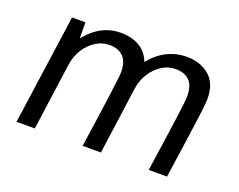

<svg xmlns="http://www.w3.org/2000/svg" viewBox="-89 -679 1045 838"><g transform="rotate(20 434.0 -260.5)"><path d="M49 0 121 -511H183L184 -436Q206 -464 232 -483.5Q258 -503 286.5 -512Q315 -521 345 -521Q395 -521 431.5 -500Q468 -479 484 -436Q516 -477 559 -499Q602 -521 652 -521Q714 -521 756 -486Q798 -451 798 -378Q798 -362 793 -320.5Q788 -279 777 -202Q766 -125 748 0H663Q675 -79 683.5 -141Q692 -203 698.5 -248Q705 -293 708 -321Q711 -349 711 -358Q711 -409 688 -431.5Q665 -454 624 -454Q590 -454 560.5 -435.5Q531 -417 510.5 -385Q490 -353 484 -312L441 0H356Q369 -88 378 -152Q387 -216 392.5 -259Q398 -302 401 -326Q404 -350 404 -358Q404 -408 381 -431Q358 -454 317 -454Q283 -454 253.5 -435.5Q224 -417 203.5 -385Q183 -353 177 -312L134 0Z"/></g></svg>

Font: Chivo Medium Light
Style: Italic
Weight: 300
Italic angle: -8.05°
Version: Version 2.002